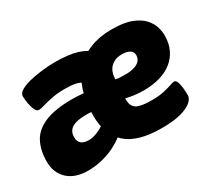

<svg xmlns="http://www.w3.org/2000/svg" viewBox="-114 -729 1040 935"><g transform="rotate(-30 406.5 -261.5)"><path d="M561 8Q426 8 363.5 -48Q301 -104 301 -210Q301 -287 320 -346.5Q339 -406 375.5 -447Q412 -488 465.5 -509.5Q519 -531 587 -531Q656 -531 697.5 -515Q739 -499 761 -474.5Q783 -450 790.5 -424Q798 -398 798 -377Q798 -334 782.5 -300Q767 -266 738 -242.5Q709 -219 668 -207Q627 -195 577 -195Q541 -195 506 -201Q471 -207 439 -218L481 -266Q479 -250 478.5 -233Q478 -216 478 -199Q478 -163 501 -148.5Q524 -134 585 -134Q628 -134 656 -140.5Q684 -147 700.5 -153Q717 -159 724 -159Q735 -159 740.5 -143.5Q746 -128 748 -106.5Q750 -85 750 -68Q750 -50 730.5 -32.5Q711 -15 669.5 -3.5Q628 8 561 8ZM146 8Q75 8 34 -29.5Q-7 -67 -7 -131Q-7 -193 16.5 -238.5Q40 -284 97 -308.5Q154 -333 252 -333Q272 -333 292 -331.5Q312 -330 333 -328V-227Q317 -230 303.5 -231.5Q290 -233 276 -233Q240 -233 216 -226.5Q192 -220 180 -205.5Q168 -191 168 -167Q168 -143 182 -131Q196 -119 224 -119Q236 -119 250 -122.5Q264 -126 278.5 -132.5Q293 -139 307 -148L375 -86Q368 -74 347.5 -58Q327 -42 297 -27Q267 -12 228.5 -2Q190 8 146 8ZM363 -350Q352 -365 339 -375Q326 -385 304 -389.5Q282 -394 243 -394Q204 -394 172 -387.5Q140 -381 118.5 -374.5Q97 -368 87 -368Q75 -368 67 -385Q59 -402 55 -425Q51 -448 51 -465Q51 -481 71.5 -493.5Q92 -506 124.5 -514Q157 -522 195 -526.5Q233 -531 268 -531Q347 -531 394.5 -516Q442 -501 465 -474ZM540 -307Q557 -307 571 -309.5Q585 -312 596 -316.5Q607 -321 614.5 -327.5Q622 -334 626 -343Q630 -352 630 -362Q630 -382 614 -391.5Q598 -401 569 -401Q543 -401 523.5 -390Q504 -379 493.5 -359Q483 -339 483 -311Q497 -308 511.5 -307.5Q526 -307 540 -307Z"/></g></svg>

Font: Asap Black
Style: Italic
Weight: 900
Italic angle: -6°
Designer: Pablo Cosgaya
Foundry: Omnibus-Type
Version: Version 3.001